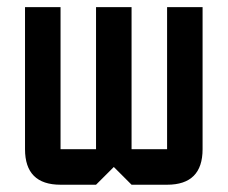

<svg xmlns="http://www.w3.org/2000/svg" viewBox="-20 -508 626 528"><path d="M244.1 -488.3H341.8V-97.7H439.5V-488.3H537.1V-97.7Q537.1 0 439.5 0H341.8L293 -48.8L244.1 0H146.5Q48.8 0 48.8 -97.7V-488.3H146.5V-97.7H244.1Z"/></svg>

Font: BabelStone Moon Runes
Style: Regular
Weight: 400
Designer: Andrew West
Foundry: BabelStone
Version: Version 7.001 March 14, 2022